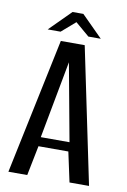

<svg xmlns="http://www.w3.org/2000/svg" viewBox="-83 -772 543 823"><g transform="rotate(10 188.5 -361.0)"><path d="M13 0 137 -591H241L364 0H279L251 -130H121L95 0ZM124 -170H249L187 -507ZM73 -630 165 -722H212L304 -630H250L189 -682L129 -630Z"/></g></svg>

Font: Alumni Sans Medium
Style: Regular
Weight: 500
Designer: Robert E. Leuschke
Foundry: Robert E. Leuschke
Version: Version 1.018